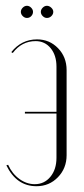

<svg xmlns="http://www.w3.org/2000/svg" viewBox="-20 -636 289 663"><path d="M73 -574Q65 -574 58.5 -580.5Q52 -587 52 -595Q52 -603 58.5 -609.5Q65 -616 73 -616Q81 -616 87.5 -609.5Q94 -603 94 -595Q94 -587 88 -580.5Q82 -574 73 -574ZM142 -574Q134 -574 127.5 -580.5Q121 -587 121 -595Q121 -603 127.5 -609.5Q134 -616 142 -616Q150 -616 157 -609.5Q164 -603 164 -595Q164 -587 157.5 -580.5Q151 -574 142 -574ZM210 -394V-100Q210 -55 180 -24Q150 7 106 7Q37 7 2 -65L8 -67Q22 -36 47 -18Q72 0 100 0Q133 0 154 -25.5Q175 -51 175 -91V-244H66V-250H175V-406Q175 -445 155 -469.5Q135 -494 103 -494Q55 -494 24 -453L19 -456Q54 -500 108 -500Q151 -500 180.5 -469.5Q210 -439 210 -394Z"/></svg>

Font: Moniqa ExtLt Narrow Display
Style: Regular
Weight: 200
Width: 4
Designer: Rajesh Rajput
Foundry: Rajesh Rajput
Version: Version 1.000